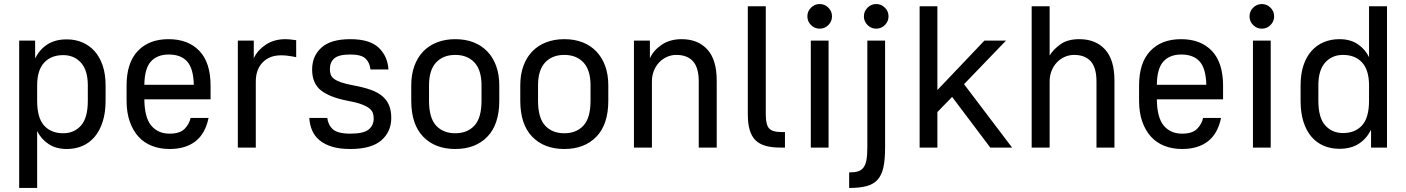

<svg xmlns="http://www.w3.org/2000/svg" viewBox="-20 -731 6965 951"><path d="M75 -530H154V-442Q177 -487 215.5 -511.5Q254 -536 311 -536Q353 -536 388 -521Q423 -506 448.5 -477.5Q474 -449 488.5 -406.5Q503 -364 503 -308V-232Q503 -173 488.5 -128Q474 -83 448.5 -53Q423 -23 388 -8Q353 7 311 7Q257 7 220 -18Q183 -43 164 -82V200H75ZM293 -71Q347 -71 381 -109Q415 -147 415 -232V-308Q415 -383 381 -420.5Q347 -458 293 -458Q233 -458 198.5 -420.5Q164 -383 164 -308V-232Q164 -147 198.5 -109Q233 -71 293 -71Z M820 7Q772 7 732.5 -8.5Q693 -24 665.5 -54.5Q638 -85 622.5 -129.5Q607 -174 607 -232V-308Q607 -420 662.5 -478.5Q718 -537 815 -537Q912 -537 967.5 -479Q1023 -421 1023 -306V-239H695Q696 -148 729.5 -108.5Q763 -69 820 -69Q871 -69 894.5 -93Q918 -117 924 -147H1013Q997 -69 948 -31Q899 7 820 7ZM816 -461Q759 -461 727.5 -426.5Q696 -392 695 -311H940Q938 -392 907 -426.5Q876 -461 816 -461Z M1158 -530H1237V-442Q1254 -481 1295.5 -509Q1337 -537 1394 -537Q1405 -537 1414 -536Q1423 -535 1431 -534L1447 -532V-448L1425 -452Q1414 -454 1400.5 -455.5Q1387 -457 1372 -457Q1315 -457 1281 -422Q1247 -387 1247 -327V0H1158Z M1715 7Q1662 7 1624.5 -4.5Q1587 -16 1562.5 -36.5Q1538 -57 1526 -85Q1514 -113 1512 -147H1601Q1605 -112 1629 -90.5Q1653 -69 1715 -69Q1781 -69 1806 -89.5Q1831 -110 1831 -144Q1831 -158 1827 -170.5Q1823 -183 1809.5 -194Q1796 -205 1770.5 -214.5Q1745 -224 1701 -232Q1613 -249 1569.5 -283.5Q1526 -318 1526 -387Q1526 -453 1572 -495Q1618 -537 1715 -537Q1811 -537 1855.5 -495Q1900 -453 1904 -387H1815Q1811 -422 1790 -441.5Q1769 -461 1715 -461Q1658 -461 1636 -442Q1614 -423 1614 -389Q1614 -374 1618 -362Q1622 -350 1634.5 -340.5Q1647 -331 1670 -323Q1693 -315 1731 -308Q1780 -299 1815.5 -286.5Q1851 -274 1873.5 -255Q1896 -236 1907 -209.5Q1918 -183 1918 -147Q1918 -79 1869 -36Q1820 7 1715 7Z M2235 7Q2135 7 2076 -54Q2017 -115 2017 -232V-308Q2017 -362 2032.5 -404.5Q2048 -447 2076.5 -476.5Q2105 -506 2145.5 -521.5Q2186 -537 2235 -537Q2285 -537 2325 -521.5Q2365 -506 2393.5 -476.5Q2422 -447 2437.5 -404.5Q2453 -362 2453 -308V-232Q2453 -115 2394 -54Q2335 7 2235 7ZM2235 -71Q2295 -71 2330 -109Q2365 -147 2365 -232V-308Q2365 -384 2330 -421.5Q2295 -459 2235 -459Q2175 -459 2140 -421.5Q2105 -384 2105 -308V-232Q2105 -147 2140 -109Q2175 -71 2235 -71Z M2775 7Q2675 7 2616 -54Q2557 -115 2557 -232V-308Q2557 -362 2572.5 -404.5Q2588 -447 2616.5 -476.5Q2645 -506 2685.5 -521.5Q2726 -537 2775 -537Q2825 -537 2865 -521.5Q2905 -506 2933.5 -476.5Q2962 -447 2977.5 -404.5Q2993 -362 2993 -308V-232Q2993 -115 2934 -54Q2875 7 2775 7ZM2775 -71Q2835 -71 2870 -109Q2905 -147 2905 -232V-308Q2905 -384 2870 -421.5Q2835 -459 2775 -459Q2715 -459 2680 -421.5Q2645 -384 2645 -308V-232Q2645 -147 2680 -109Q2715 -71 2775 -71Z M3120 -530H3199V-442Q3216 -481 3257 -509Q3298 -537 3356 -537Q3437 -537 3483.5 -486Q3530 -435 3530 -332V0H3441V-327Q3441 -396 3412.5 -427.5Q3384 -459 3330 -459Q3305 -459 3283 -449Q3261 -439 3244.5 -421.5Q3228 -404 3218.5 -380Q3209 -356 3209 -327V0H3120Z M3845 0Q3802 0 3771 -9Q3740 -18 3721 -37.5Q3702 -57 3693 -88.5Q3684 -120 3684 -165V-700H3773V-165Q3773 -113 3789.5 -95Q3806 -77 3848 -77H3868V0Z M3996 -530H4084V0H3996ZM4040 -589Q4015 -589 3997 -607Q3979 -625 3979 -650Q3979 -675 3997 -693Q4015 -711 4040 -711Q4065 -711 4083 -693Q4101 -675 4101 -650Q4101 -625 4083 -607Q4065 -589 4040 -589Z M4186 123Q4212 123 4229 118Q4246 113 4256.5 99.5Q4267 86 4271.5 62Q4276 38 4276 0V-530H4364V0Q4364 60 4355.5 98.5Q4347 137 4326.5 159.5Q4306 182 4271.5 191Q4237 200 4186 200ZM4320 -589Q4295 -589 4277 -607Q4259 -625 4259 -650Q4259 -675 4277 -693Q4295 -711 4320 -711Q4345 -711 4363 -693Q4381 -675 4381 -650Q4381 -625 4363 -607Q4345 -589 4320 -589Z M4535 -700H4623V-285L4856 -530H4963L4755 -314L4993 0H4885L4696 -251L4623 -176V0H4535Z M5090 -700H5179V-456Q5197 -486 5232.5 -511.5Q5268 -537 5326 -537Q5407 -537 5453.5 -486Q5500 -435 5500 -332V0H5411V-327Q5411 -396 5382.5 -427.5Q5354 -459 5300 -459Q5275 -459 5253 -449Q5231 -439 5214.5 -421.5Q5198 -404 5188.5 -380Q5179 -356 5179 -327V0H5090Z M5835 7Q5787 7 5747.5 -8.5Q5708 -24 5680.5 -54.5Q5653 -85 5637.5 -129.5Q5622 -174 5622 -232V-308Q5622 -420 5677.5 -478.5Q5733 -537 5830 -537Q5927 -537 5982.5 -479Q6038 -421 6038 -306V-239H5710Q5711 -148 5744.5 -108.5Q5778 -69 5835 -69Q5886 -69 5909.5 -93Q5933 -117 5939 -147H6028Q6012 -69 5963 -31Q5914 7 5835 7ZM5831 -461Q5774 -461 5742.5 -426.5Q5711 -392 5710 -311H5955Q5953 -392 5922 -426.5Q5891 -461 5831 -461Z M6186 -530H6274V0H6186ZM6230 -589Q6205 -589 6187 -607Q6169 -625 6169 -650Q6169 -675 6187 -693Q6205 -711 6230 -711Q6255 -711 6273 -693Q6291 -675 6291 -650Q6291 -625 6273 -607Q6255 -589 6230 -589Z M6614 6Q6572 6 6536.5 -9Q6501 -24 6475.5 -54Q6450 -84 6436 -128.5Q6422 -173 6422 -232V-308Q6422 -364 6436 -406.5Q6450 -449 6475.5 -478Q6501 -507 6536.5 -522Q6572 -537 6614 -537Q6669 -537 6705.5 -512Q6742 -487 6761 -448V-700H6850V0H6771V-88Q6748 -43 6709.5 -18.5Q6671 6 6614 6ZM6632 -72Q6692 -72 6726.5 -110Q6761 -148 6761 -232V-308Q6761 -384 6726.5 -421.5Q6692 -459 6632 -459Q6578 -459 6544 -421.5Q6510 -384 6510 -308V-232Q6510 -148 6544 -110Q6578 -72 6632 -72Z"/></svg>

Font: Golos UI VF
Style: Regular
Weight: 400
Designer: A.Korolkova, Vitaly Kuzmin
Foundry: ParaType Ltd
Version: Version 2.000